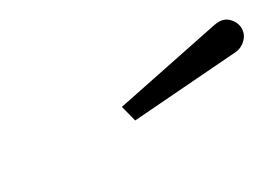

<svg xmlns="http://www.w3.org/2000/svg" viewBox="-15 -938 540 386"><g transform="rotate(-30 255.0 -745.0)"><path d="M474.5 -719.5 232 -701.5 222.5 -738.5 465 -788Q486.5 -792.5 498.2 -781Q510 -769.5 510 -755Q510 -741 499.5 -730.8Q489 -720.5 474.5 -719.5Z"/></g></svg>

Font: Bodoni* 11pt Medium
Style: Italic
Weight: 500
Italic angle: -13°
Version: Version 2.3